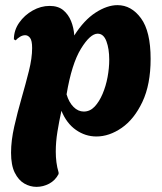

<svg xmlns="http://www.w3.org/2000/svg" viewBox="-20 -527 631 747"><path d="M122 200Q97 200 74.5 187Q52 174 37.5 145Q23 116 23 67Q23 20 35.5 -35Q48 -90 64 -145.5Q80 -201 92.5 -251Q105 -301 105 -340Q105 -369 97 -379.5Q89 -390 78 -390Q68 -390 58 -384Q48 -378 41 -370L34 -374Q34 -409 54.5 -438.5Q75 -468 107 -486Q139 -504 173 -504Q206 -504 226 -487.5Q246 -471 256.5 -445Q267 -419 269 -389Q307 -449 352 -478Q397 -507 437 -507Q491 -507 528.5 -456Q566 -405 566 -298Q566 -198 534 -130.5Q502 -63 453.5 -29.5Q405 4 355 4Q312 4 275.5 -21.5Q239 -47 219 -96Q210 -55 203.5 -15Q197 25 197 63Q197 84 199.5 104Q202 124 208 144V150Q195 175 171.5 187.5Q148 200 122 200ZM306 -93Q330 -93 348 -112Q366 -131 379 -161.5Q392 -192 398.5 -227Q405 -262 405 -295Q405 -337 394 -366.5Q383 -396 360 -396Q331 -396 295 -337.5Q259 -279 239 -160Q248 -129 266 -111Q284 -93 306 -93Z"/></svg>

Font: Agbalumo
Style: Regular
Weight: 400
Designer: Raphael Alegbeleye
Foundry: Sorkin Type Co.
Version: Version 1.000; ttfautohint (v1.8.4)